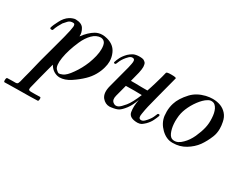

<svg xmlns="http://www.w3.org/2000/svg" viewBox="-167 -790 1708 1384"><g transform="rotate(30 687.5 -97.5)"><path d="M412.1 -329.1Q412.1 -300.8 404.3 -267.6Q396.5 -235.4 383.8 -202.1Q359.4 -141.6 324.2 -92.8Q290 -43 261.7 -31.2Q242.2 -22.5 232.4 -23.4Q222.7 -25.4 208 -40Q186.5 -61.5 197.3 -131.8Q209 -203.1 246.1 -287.1Q267.6 -335.9 298.8 -367.2Q330.1 -398.4 367.2 -399.4Q390.6 -397.5 401.4 -380.9Q412.1 -364.3 412.1 -329.1ZM143.6 -391.6Q157.2 -390.6 155.3 -366.2Q153.3 -341.8 134.8 -269.5Q124 -230.5 109.4 -174.8Q93.8 -119.1 73.2 -41Q73.2 -41 64.5 -5.9Q55.7 29.3 44.9 74.2Q39.1 97.7 32.2 122.1Q26.4 145.5 21.5 165Q19.5 171.9 15.6 180.7Q11.7 189.5 -2.9 190.4Q-14.6 190.4 -30.3 190.4Q-46.9 190.4 -71.3 191.4Q-79.1 191.4 -80.1 209Q-80.1 211.9 -80.1 214.8Q-80.1 227.5 -73.2 227.5Q-61.5 227.5 -32.2 226.6Q-3.9 226.6 30.3 225.6Q82 225.6 132.8 224.6Q183.6 223.6 199.2 222.7Q206.1 222.7 207 207Q208 190.4 200.2 190.4Q182.6 190.4 159.2 191.4Q136.7 192.4 127.9 191.4Q106.4 191.4 105.5 182.6Q104.5 172.9 106.4 166Q111.3 146.5 117.2 123Q123 99.6 128.9 76.2Q139.6 32.2 150.4 -5.9Q160.2 -43.9 164.1 -56.6Q181.6 -27.3 204.1 -14.6Q225.6 -2 250 -1Q293.9 -1 339.8 -31.2Q385.7 -61.5 420.9 -95.7Q451.2 -125 470.7 -159.2Q490.2 -193.4 499 -227.5Q506.8 -254.9 506.8 -280.3Q506.8 -314.5 493.2 -345.7Q470.7 -399.4 408.2 -416Q386.7 -421.9 367.2 -421.9Q336.9 -421.9 310.5 -407.2Q268.6 -382.8 228.5 -329.1Q231.4 -361.3 212.9 -391.6Q195.3 -420.9 144.5 -421.9Q133.8 -421.9 121.1 -417Q109.4 -413.1 96.7 -405.3Q64.5 -384.8 43.9 -343.8Q22.5 -303.7 16.6 -281.2Q14.6 -271.5 26.4 -270.5Q38.1 -269.5 40 -276.4Q44.9 -293 55.7 -314.5Q66.4 -335 75.2 -348.6Q85 -360.4 100.6 -377Q116.2 -393.6 143.6 -391.6Z M847.7 -236.3Q853.5 -252.9 859.4 -271.5Q865.2 -290 871.1 -309.6Q882.8 -346.7 889.6 -374Q896.5 -401.4 899.4 -413.1Q901.4 -421.9 938.5 -421.9Q940.4 -421.9 942.4 -421.9Q983.4 -421.9 980.5 -413.1Q956.1 -321.3 935.5 -241.2Q916 -162.1 909.2 -137.7Q902.3 -108.4 896.5 -71.3Q889.6 -34.2 907.2 -29.3Q924.8 -24.4 941.4 -41Q958 -57.6 966.8 -70.3Q976.6 -83 982.4 -95.7Q988.3 -107.4 995.1 -125Q998 -130.9 1006.8 -129.9Q1012.7 -128.9 1012.7 -123Q1012.7 -121.1 1012.7 -119.1Q1006.8 -102.5 995.1 -78.1Q983.4 -52.7 959 -28.3Q944.3 -14.6 932.6 -6.8Q920.9 0 901.4 1Q832 1 824.2 -43Q816.4 -86.9 828.1 -146.5Q809.6 -93.8 785.2 -61.5Q759.8 -28.3 740.2 -16.6Q723.6 -5.9 679.7 0Q673.8 1 668 1Q632.8 1 607.4 -29.3Q580.1 -63.5 597.7 -128.9Q615.2 -195.3 637.7 -280.3Q646.5 -309.6 653.3 -345.7Q661.1 -381.8 644.5 -386.7Q626 -391.6 609.4 -375Q592.8 -358.4 584 -345.7Q574.2 -332 568.4 -320.3Q562.5 -307.6 555.7 -291Q552.7 -285.2 543.9 -286.1Q538.1 -287.1 538.1 -292Q538.1 -293.9 539.1 -296.9Q543.9 -313.5 555.7 -336.9Q568.4 -361.3 592.8 -385.7Q607.4 -399.4 627 -410.2Q647.5 -419.9 679.7 -419.9Q701.2 -419.9 711.9 -415Q722.7 -409.2 730.5 -399.4Q734.4 -391.6 735.4 -383.8Q737.3 -375 737.3 -368.2Q737.3 -347.7 730.5 -317.4Q722.7 -287.1 710 -237.3Q720.7 -237.3 747.1 -237.3Q773.4 -236.3 799.8 -236.3Q814.5 -236.3 827.1 -236.3Q839.8 -236.3 847.7 -236.3ZM696.3 -187.5Q690.4 -167 684.6 -142.6Q677.7 -118.2 670.9 -90.8Q661.1 -52.7 681.6 -37.1Q701.2 -20.5 725.6 -33.2Q742.2 -43 769.5 -76.2Q796.9 -109.4 829.1 -187.5Q815.4 -188.5 767.6 -188.5Q719.7 -188.5 696.3 -187.5Z M1287.1 -401.4Q1302.7 -401.4 1314.5 -392.6Q1326.2 -382.8 1334 -367.2Q1347.7 -338.9 1349.6 -295.9Q1352.5 -253.9 1343.8 -215.8Q1335 -176.8 1313.5 -128.9Q1292 -82 1260.7 -51.8Q1244.1 -34.2 1225.6 -25.4Q1207 -16.6 1186.5 -19.5Q1163.1 -22.5 1149.4 -52.7Q1135.7 -84 1132.8 -124Q1130.9 -145.5 1132.8 -168.9Q1133.8 -191.4 1138.7 -212.9Q1147.5 -251 1171.9 -294.9Q1197.3 -338.9 1226.6 -368.2Q1242.2 -383.8 1257.8 -392.6Q1273.4 -402.3 1287.1 -401.4ZM1376 -97.7Q1404.3 -137.7 1424.8 -188.5Q1437.5 -219.7 1437.5 -257.8Q1437.5 -283.2 1431.6 -311.5Q1424.8 -348.6 1403.3 -373Q1382.8 -396.5 1353.5 -408.2Q1322.3 -419.9 1287.1 -419.9Q1260.7 -419.9 1231.4 -413.1Q1164.1 -396.5 1123 -353.5Q1070.3 -296.9 1054.7 -245.1Q1043.9 -210.9 1043.9 -174.8Q1043.9 -157.2 1045.9 -138.7Q1053.7 -84 1096.7 -42Q1140.6 0 1189.5 0Q1191.4 0 1194.3 0Q1252 0 1298.8 -28.3Q1346.7 -57.6 1376 -97.7Z"/></g></svg>

Font: Gilchrist
Style: Regular
Weight: 400
Version: 1.0